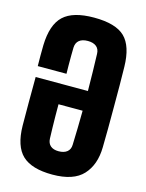

<svg xmlns="http://www.w3.org/2000/svg" viewBox="-122 -885 739 969"><g transform="rotate(15 247.5 -400.0)"><path d="M247.5 10Q139.5 10 90.2 -36.5Q41 -83 39.5 -190Q39 -252.5 39 -309.8Q39 -367 39.5 -444H312.5Q312 -496 311 -545.2Q310 -594.5 308.5 -637Q308 -662 292 -675Q276 -688 247.5 -688Q218.5 -688 202.5 -675Q186.5 -662 185.5 -637Q185 -619 184.8 -593.8Q184.5 -568.5 184.8 -543.2Q185 -518 185.5 -500H35.5Q35 -524 35 -554.5Q35 -585 35.5 -609Q38.5 -717 88 -763.5Q137.5 -810 247.5 -810Q361 -810 408.8 -763.5Q456.5 -717 458.5 -609Q459.5 -567.5 459.8 -513Q460 -458.5 460 -399.8Q460 -341 459.8 -286.2Q459.5 -231.5 458.5 -189Q457 -97.5 407.5 -43.8Q358 10 247.5 10ZM247.5 -112Q276 -112 292 -125Q308 -138 308.5 -162Q310 -202.5 311 -247.8Q312 -293 312.5 -341H186.5Q186.5 -309 186.8 -278.8Q187 -248.5 187.8 -219.5Q188.5 -190.5 189.5 -162Q190.5 -138 205.5 -125Q220.5 -112 247.5 -112Z"/></g></svg>

Font: Big Shoulders Display Thin Black
Style: Regular
Weight: 900
Version: Version 2.002